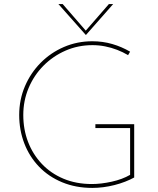

<svg xmlns="http://www.w3.org/2000/svg" viewBox="-20 -912 775 940"><path d="M637 -43Q617 -32 592.5 -22.5Q568 -13 540.5 -6Q513 1 485.5 4.5Q458 8 432 8Q351 8 284.5 -19.5Q218 -47 171 -96Q124 -145 99 -210Q74 -275 74 -349Q74 -424 102 -489.5Q130 -555 179 -604.5Q228 -654 293 -682Q358 -710 432 -710Q483 -710 529.5 -696.5Q576 -683 617 -659L607 -642Q582 -657 553.5 -668Q525 -679 494.5 -685Q464 -691 433 -691Q362 -691 300.5 -664Q239 -637 192.5 -590Q146 -543 120 -481Q94 -419 94 -349Q94 -278 117.5 -217Q141 -156 185 -109.5Q229 -63 291 -37Q353 -11 430 -11Q475 -11 527 -22.5Q579 -34 617 -56V-285H447V-304H637ZM287 -892 406 -755 393 -754 513 -892H534L401 -741H400L266 -892Z"/></svg>

Font: Josefin Sans Thin Thin
Style: Regular
Weight: 250
Version: Version 2.001